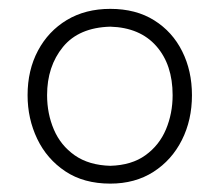

<svg xmlns="http://www.w3.org/2000/svg" viewBox="-20 -766 505 442"><path d="M233.9 -343.3Q291 -343.3 333.3 -370.4Q375.5 -397.5 398.7 -443.6Q421.9 -489.7 421.9 -546.9Q421.9 -603 399.4 -647.9Q377 -692.9 335 -719.2Q293 -745.6 233.9 -745.6Q176.8 -745.6 134 -720Q91.3 -694.3 67.4 -649.4Q43.5 -604.5 43.5 -546.9Q43.5 -492.7 65.7 -446.3Q87.9 -399.9 130.4 -371.6Q172.9 -343.3 233.9 -343.3ZM233.9 -384.3Q184.6 -385.7 152.1 -408.4Q119.6 -431.2 104 -467.8Q88.4 -504.4 88.4 -546.9Q88.4 -613.3 125 -658Q161.6 -702.6 233.9 -704.6Q302.2 -702.6 339.8 -659.9Q377.4 -617.2 377.4 -546.9Q377.4 -504.9 362.1 -468.3Q346.7 -431.6 314.9 -408.7Q283.2 -385.7 233.9 -384.3Z"/></svg>

Font: Pinar-VF-FD
Style: Regular
Weight: 300
Designer: Amin Abedi
Version: Version 3.0